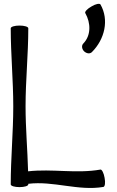

<svg xmlns="http://www.w3.org/2000/svg" viewBox="-20 -945 598 984"><path d="M417 -878C446 -827 447 -763 407 -722C397 -712 399 -694 411 -682C424 -670 441 -668 451 -678C517 -744 540 -843 495 -922C491 -929 470 -925 449 -912C427 -900 413 -884 417 -878ZM35 -800C35 -667 48 -533 48 -400C48 -267 35 -133 35 0C35 8 55 14 80 14C105 14 125 8 125 0V-3C253 -19 382 35 510 13C518 11 521 -9 516 -34C512 -58 502 -77 495 -76C372 -54 247 -81 124 -67C121 -178 111 -289 111 -400C111 -533 125 -667 125 -800C125 -808 105 -814 80 -814C55 -814 35 -808 35 -800Z"/></svg>

Font: Nupuram
Style: Regular
Weight: 400
Designer: Santhosh Thottingal (santhosh.thottingal@gmail.com)
Foundry: SMC
Version: Version 1.000